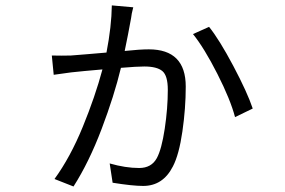

<svg xmlns="http://www.w3.org/2000/svg" viewBox="-20 -634 1040 700"><path d="M387.7 -614.3 465.8 -607.4Q459 -581.1 458 -568.4Q447.3 -508.8 434.6 -448.2Q490.2 -454.1 522.5 -454.1Q657.2 -454.1 657.2 -318.4Q657.2 -239.3 645 -154.8Q632.8 -70.3 610.4 -27.3Q574.2 43.9 502 43.9Q462.9 43.9 390.6 32.2L379.9 -38.1Q437.5 -21.5 487.3 -21.5Q532.2 -21.5 551.8 -57.6Q569.3 -89.8 580.6 -164.6Q591.8 -239.3 591.8 -306.6Q591.8 -358.4 571.8 -375Q551.8 -391.6 505.9 -391.6Q479.5 -391.6 420.9 -386.7Q396.5 -285.2 350.6 -164.1Q304.7 -43 248 45.9L178.7 18.6Q236.3 -60.5 281.7 -171.4Q327.1 -282.2 353.5 -380.9Q327.1 -378.9 287.6 -375Q248 -371.1 239.3 -370.1Q179.7 -362.3 175.8 -361.3L168.9 -431.6Q203.1 -430.7 238.3 -431.6Q252.9 -432.6 299.3 -436.5Q345.7 -440.4 368.2 -442.4Q386.7 -538.1 387.7 -614.3ZM683.6 -509.8 742.2 -536.1Q779.3 -490.2 830.6 -393.6Q881.8 -296.9 901.4 -238.3L836.9 -207Q820.3 -270.5 772.5 -364.7Q724.6 -459 683.6 -509.8Z"/></svg>

Font: Gen Shin Gothic Normal
Style: Regular
Weight: 300
Designer: [Source Han Sans]
Ryoko NISHIZUKA  (kana & ideographs); Paul D. Hunt (Latin, Greek & Cyrillic); Wenlong ZHANG  (bopomofo
Version: Version 1.002.20150607